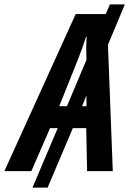

<svg xmlns="http://www.w3.org/2000/svg" viewBox="-82 -780 595 875"><path d="M-62 0 263 -716H400L419 -760H487L410 -576L432 0H315L311 -196H250L135 75H66L181 -196H146L61 0ZM188 -296H223L312 -507V-508Q311 -535 311 -561Q311 -587 313 -612H310Q303 -589 294 -564Q285 -539 274 -511ZM312 -296V-345L292 -296Z"/></svg>

Font: Noto Sans Condensed SemiBold
Style: Italic
Weight: 600
Width: 3
Italic angle: -12°
Designer: Monotype Design Team
Foundry: Monotype Imaging Inc.
Version: Version 2.013; ttfautohint (v1.8.4.7-5d5b)